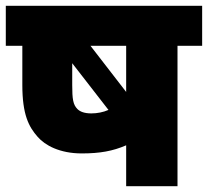

<svg xmlns="http://www.w3.org/2000/svg" viewBox="-20 -642 717 662"><path d="M677 -622H0V-484H57V-349C57 -247 79 -205 110 -170C135 -141 186 -113 262 -113C324 -113 369 -121 415 -141V0H592V-484H677ZM415 -484V-325L292 -484ZM247 -266C232 -281 229 -300 229 -349V-424L354 -263C336 -255 315 -251 295 -251C271 -251 256 -257 247 -266Z"/></svg>

Font: Noto Sans Black
Style: Italic
Weight: 900
Italic angle: -12°
Designer: Monotype Design Team
Foundry: Monotype Imaging Inc.
Version: Version 2.013